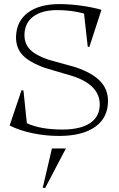

<svg xmlns="http://www.w3.org/2000/svg" viewBox="-20 -642 578 935"><path d="M26.9 -30.8 85 -203.1 94.2 -201.2 110.8 -42Q176.8 -11.2 284.2 -11.2Q371.6 -11.2 418.5 -42.5Q465.3 -73.7 465.8 -132.8Q465.8 -229 332 -272L200.2 -311Q123 -338.4 89.8 -374Q56.6 -409.7 58.1 -464.8Q60.5 -539.1 116.2 -580.6Q171.9 -622.1 270 -622.1Q319.3 -622.1 375.7 -614.3Q432.1 -606.4 474.1 -594.2L415 -413.1L407.2 -415L389.2 -576.2Q326.7 -592.8 259.8 -592.8Q184.6 -592.8 142.6 -561.8Q100.6 -530.8 99.1 -474.1Q98.1 -430.2 126 -401.1Q153.8 -372.1 216.8 -351.1L347.2 -314.9Q429.2 -287.1 467.5 -247.3Q505.9 -207.5 505.9 -149.9Q505.9 -68.4 443.4 -24.2Q380.9 20 268.1 20Q200.2 20 136.5 6.3Q72.8 -7.3 26.9 -30.8ZM188 272.9 232.9 81.1H300.8L200.2 272.9Z"/></svg>

Font: Halibut Thin
Style: Regular
Weight: 250
Designer: Matteo Maggi
Foundry: Collletttivo
Version: Version 3.080 | FøM Fix